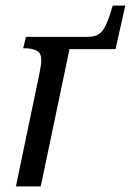

<svg xmlns="http://www.w3.org/2000/svg" viewBox="-20 -668 469 688"><path d="M121 -403Q128 -437 128 -452Q128 -479 110.5 -487Q93 -495 70 -495H63L73 -536H294Q326 -536 342.5 -552.5Q359 -569 374 -616L384 -648H429L394 -492H229L126 0H37Z"/></svg>

Font: Noto Serif Condensed
Style: Italic
Weight: 400
Width: 3
Italic angle: -12°
Designer: Monotype Design Team
Foundry: Monotype Imaging Inc.
Version: Version 2.014; ttfautohint (v1.8.4.7-5d5b)